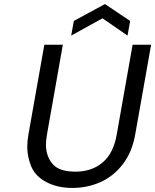

<svg xmlns="http://www.w3.org/2000/svg" viewBox="-20 -917 763 944"><path d="M484 -827 330 -742 343 -814 496 -897 620 -814 607 -742ZM289 -697 211 -256Q206 -228 206 -205Q206 -150 238 -111.5Q270 -73 351 -73Q431 -73 484.5 -118Q538 -163 554 -256L632 -697H723L645 -257Q630 -170 584.5 -110.5Q539 -51 474.5 -22Q410 7 336 7Q262 7 207.5 -22Q153 -51 133.5 -99Q114 -147 114 -194Q114 -224 120 -257L198 -697Z"/></svg>

Font: Fz Poppins
Style: Italic
Weight: 400
Italic angle: -10°
Designer: Ninad Kale (Devanagari), Jonny Pinhorn (Latin)
Foundry: Indian Type Foundry
Version: Vit hóa bi Vntype.Com & FontZin.Com